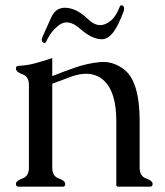

<svg xmlns="http://www.w3.org/2000/svg" viewBox="-20 -703 622 723"><path d="M176.8 -416.5Q203.6 -426.8 224.1 -434.6Q244.6 -442.4 263.2 -448.7Q308.1 -464.4 356.4 -469.2Q362.3 -469.7 368.7 -469.7Q409.7 -469.7 446.8 -441.9Q505.9 -396.5 505.9 -247.1V-71.3Q505.9 -39.6 530.3 -31Q554.7 -22.5 554.7 -10.3Q554.7 0 544.9 0H426.3Q418 0 418 -6.3V-247.1Q418 -354 373.5 -397.5Q345.2 -425.3 304.2 -425.3Q280.8 -425.3 252.9 -416Q242.2 -412.1 225.8 -406Q209.5 -399.9 197.8 -395.5Q186 -391.1 176.8 -387.7V-71.3Q176.8 -39.6 201.2 -31Q225.6 -22.5 225.6 -10.3Q225.6 0 215.8 0H50.3Q40 0 40 -10.3Q40 -22.5 64.5 -31Q88.9 -39.6 88.9 -71.3V-383.8Q88.9 -414.6 64.5 -423.3Q40 -432.1 40 -444.8Q40 -455.1 50.3 -455.1Q82.5 -456.5 114 -465.1Q145.5 -473.6 176.8 -484.4ZM446.3 -662.1Q425.8 -606.9 406.7 -581.5Q385.7 -555.2 363.8 -555.2Q325.7 -555.2 279.8 -596.2Q253.9 -618.7 231 -618.7Q213.4 -618.7 197.3 -604.5Q192.9 -600.6 187.3 -595.5Q181.6 -590.3 174.8 -581.5Q163.6 -567.4 153.8 -545.9Q151.4 -541 147.5 -541Q145 -541 141.6 -543.9Q137.2 -547.4 137.2 -553.2Q137.2 -558.1 140.1 -564.5Q156.2 -599.6 172.6 -636.7Q189 -673.8 224.1 -673.8Q267.1 -673.8 311 -631.3Q334.5 -608.4 357.4 -608.4Q377.4 -608.4 397.5 -625.5Q416.5 -640.6 430.7 -677.2Q432.6 -683.1 437.5 -683.1H439.5Q445.8 -681.6 447.3 -672.9V-670.4Q447.3 -666.5 446.3 -662.1Z"/></svg>

Font: Caudex
Style: Regular
Weight: 400
Version: Version 1.01